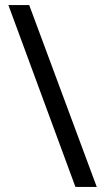

<svg xmlns="http://www.w3.org/2000/svg" viewBox="-20 -735 412 756"><path d="M95 -715H13L277 1H361Z"/></svg>

Font: Noto Sans Thai Looped SemiCondensed
Style: Regular
Weight: 400
Width: 4
Designer: Sasikarn Vongin, Ben Mitchell
Foundry: The Fontpad Ltd
Version: Version 1.001